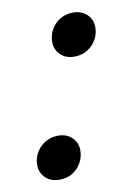

<svg xmlns="http://www.w3.org/2000/svg" viewBox="-61 -490 374 539"><g transform="rotate(-10 126.0 -220.0)"><path d="M83 -115Q107.5 -115 122.5 -100.2Q137.5 -85.5 137.5 -64Q137.5 -44.5 128.2 -28.2Q119 -12 103 -2.2Q87 7.5 66 7.5Q41.5 7.5 26.2 -7.2Q11 -22 11 -44Q11 -63 20.5 -79.2Q30 -95.5 46.2 -105.2Q62.5 -115 83 -115ZM184 -448Q209 -448 224 -433.2Q239 -418.5 239 -397Q239 -377.5 229.5 -361.2Q220 -345 204 -335.2Q188 -325.5 167 -325.5Q142.5 -325.5 127.5 -340.2Q112.5 -355 112.5 -377Q112.5 -396 121.8 -412.2Q131 -428.5 147.2 -438.2Q163.5 -448 184 -448Z"/></g></svg>

Font: Newsreader 28pt
Style: Italic
Weight: 400
Italic angle: -17°
Version: Version 1.003